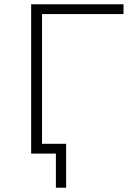

<svg xmlns="http://www.w3.org/2000/svg" viewBox="-20 -720 608 900"><path d="M126 0V-700H559V-654H162L177 -670V0ZM242 160V-16L257 0H126V-46H290V160Z"/></svg>

Font: MOST Montserrat Light
Style: Regular
Weight: 300
Designer: Julieta Ulanovsky
Foundry: Julieta Ulanovsky
Version: Version 8.000;March 11, 2024;FontCreator 15.0.0.2926 64-bit